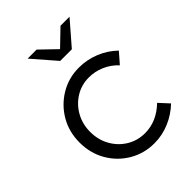

<svg xmlns="http://www.w3.org/2000/svg" viewBox="-210 -821 933 933"><g transform="rotate(-45 256.5 -354.5)"><path d="M295 9Q224.2 9 165.9 -25.5Q107.7 -60 73.8 -118.9Q40 -177.8 40 -250.9Q40 -324 74 -382.5Q108 -441 166.2 -476Q224.4 -511 295 -511Q350 -511 401 -490.5Q452 -470 491 -432L444 -378Q414 -410 375.4 -426.5Q336.9 -443 296 -443Q245 -443 203.5 -417.5Q162 -392 137.5 -348.4Q113 -304.8 113 -250.9Q113 -197 137.4 -153.2Q161.9 -109.4 203.8 -83.7Q245.8 -58 297.4 -58Q338 -58 374.5 -74Q411 -90 443 -121L489 -71Q449 -33 399 -12Q349 9 295 9ZM212 -718 294 -639 376 -718H438L334 -598H254L150 -718Z"/></g></svg>

Font: Red Hat Display
Style: Regular
Weight: 300
Designer: Pentagram, MCKL
Foundry: Pentagram, MCKL
Version: Version 1.023